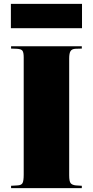

<svg xmlns="http://www.w3.org/2000/svg" viewBox="-20 -968 478 988"><path d="M37 0V-12L71 -14Q90 -15 96 -26Q102 -37 102 -70V-673Q102 -698 95.5 -707Q89 -716 66 -717L37 -718V-730H401V-718L368 -717Q350 -716 343 -705Q336 -694 336 -667V-66Q336 -35 343.5 -25.5Q351 -16 370 -14L401 -12V0ZM36 -823V-948H402V-823Z"/></svg>

Font: Display Black
Style: Regular
Weight: 900
Designer: Latin by Veronika Burian and Jose Scaglione. Greek by Irene Vlachou. Cyrillic by Vera Evstafieva.
Foundry: TypeTogether
Version: Version 3.002